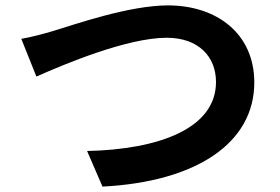

<svg xmlns="http://www.w3.org/2000/svg" viewBox="-20 -692 1040 712"><path d="M59 -548 115 -408C218 -454 452 -552 598 -552C717 -552 781 -481 781 -388C781 -216 571 -138 303 -132L360 0C709 -18 923 -162 923 -386C923 -569 782 -672 603 -672C458 -672 257 -601 180 -578C144 -567 95 -554 59 -548Z"/></svg>

Font: Noto Sans CJK JP Bold
Style: Regular
Weight: 700
Designer: Ryoko NISHIZUKA (kana & ideographs); Paul D. Hunt (Latin, Greek & Cyrillic); Wenlong ZHANG (bopomofo); Sandoll Communica
Foundry: Adobe Systems Incorporated
Version: Version 1.004;PS 1.004;hotconv 1.0.82;makeotf.lib2.5.63406